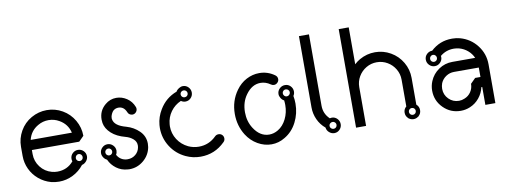

<svg xmlns="http://www.w3.org/2000/svg" viewBox="-58 -1010 3485 1322"><g transform="rotate(-10 1684.0 -349.5)"><path d="M50 -282V-218Q50 -169 70.5 -125.5Q91 -82 128 -51Q165 -20 212 -7Q239 0 268 0Q319 0 365 -23Q411 -46 442 -86Q460 -90 473 -105.5Q486 -121 486 -139Q486 -162 470 -177.5Q454 -193 432 -193Q410 -193 394 -177.5Q378 -162 378 -139Q378 -131 381 -122Q337 -70 268 -70Q249 -70 230 -75Q181 -88 150.5 -128Q120 -168 120 -218V-247H268H451L486 -282Q486 -340 456.5 -391Q427 -442 376.5 -471Q326 -500 268 -500Q210 -500 159 -471Q108 -442 79 -391Q50 -340 50 -282ZM342 -410Q397 -379 412 -317H268H124Q139 -379 194 -410Q228 -430 268 -430Q308 -430 342 -410ZM415 -156.5Q422 -164 432 -164Q442 -164 449 -156.5Q456 -149 456 -139Q456 -129 449 -122Q442 -115 432 -115Q422 -115 415 -122Q408 -129 408 -139Q408 -149 415 -156.5Z M876 -416Q861 -455 827 -477.5Q793 -500 754 -500Q710 -500 676 -471Q629 -432 629 -370Q629 -358 631 -346Q638 -306 674 -273Q710 -240 771 -224Q801 -216 822.5 -197.5Q844 -179 844 -152Q844 -146 843 -140Q838 -109 814.5 -89.5Q791 -70 760 -70Q756 -70 752 -70Q707 -74 685 -114Q693 -127 693 -142Q693 -164 677 -180Q661 -196 639 -196Q617 -196 601 -180Q585 -164 585 -142Q585 -127 594.5 -112.5Q604 -98 618 -92Q635 -54 669 -29Q703 -4 746 -1Q753 0 759 0Q815 0 858.5 -36.5Q902 -73 912 -128Q914 -140 914 -152Q914 -204 877 -240.5Q840 -277 788 -292Q708 -313 700 -359Q699 -363 699 -367Q699 -381 706 -396Q713 -411 721 -418Q736 -431 757 -431Q795 -431 812 -390Q815 -380 824.5 -373.5Q834 -367 844 -367Q859 -367 869 -377.5Q879 -388 879 -402Q879 -410 876 -416ZM656 -159Q663 -152 663 -142Q663 -132 656 -125Q649 -118 639 -118Q629 -118 622 -125Q615 -132 615 -142Q615 -152 622 -159Q629 -166 639 -166Q649 -166 656 -159Z M1220 -500Q1206 -500 1191.5 -491Q1177 -482 1171 -470Q1093 -441 1050 -369Q1020 -320 1015 -264Q1014 -253 1014 -243Q1014 -172 1052 -112.5Q1090 -53 1154 -23Q1203 0 1257 0Q1357 0 1428 -71Q1439 -81 1439 -96Q1439 -111 1429 -121Q1419 -131 1404 -131Q1389 -131 1379 -121Q1328 -70 1257 -70Q1219 -70 1184 -86Q1138 -108 1111 -150Q1084 -192 1084 -243Q1084 -250 1085 -258Q1089 -306 1117 -344.5Q1145 -383 1189 -402Q1203 -392 1220 -392Q1242 -392 1257.5 -408Q1273 -424 1273 -446Q1273 -468 1257.5 -484Q1242 -500 1220 -500ZM1202 -463Q1209 -470 1219.5 -470Q1230 -470 1237 -463Q1244 -456 1244 -446Q1244 -436 1237 -429Q1230 -422 1219.5 -422Q1209 -422 1202 -429Q1195 -436 1195 -446Q1195 -456 1202 -463Z M1753 -497Q1706 -497 1663 -474.5Q1620 -452 1590 -410Q1539 -340 1539 -248Q1539 -166 1581 -99Q1611 -52 1657 -25.5Q1703 1 1753 1Q1803 1 1847 -26Q1902 -58 1932.5 -118Q1963 -178 1963 -247Q1963 -274 1958 -301Q1967 -314 1967 -331Q1967 -353 1951.5 -369Q1936 -385 1913.5 -385Q1891 -385 1875 -369Q1859 -353 1859 -331Q1859 -317 1868 -302.5Q1877 -288 1890 -282Q1892 -266 1892 -249Q1892 -197 1870 -152.5Q1848 -108 1811 -86Q1781 -68 1749 -68Q1684 -68 1641 -136Q1610 -185 1610 -248Q1610 -319 1647 -369Q1690 -429 1750 -429Q1786 -429 1819 -406Q1828 -399 1840 -399Q1854 -399 1864.5 -409.5Q1875 -420 1875 -434Q1875 -452 1859 -463Q1811 -497 1753 -497ZM1896 -348Q1903 -355 1913 -355Q1923 -355 1930.5 -348Q1938 -341 1938 -331Q1938 -321 1930.5 -313.5Q1923 -306 1913 -306Q1903 -306 1896 -313.5Q1889 -321 1889 -331Q1889 -341 1896 -348Z M2067 -700V-201Q2067 -157 2085.5 -116.5Q2104 -76 2138 -48Q2140 -28 2156 -14Q2172 0 2192 0Q2214 0 2229.5 -16Q2245 -32 2245 -54Q2245 -76 2229.5 -92Q2214 -108 2192 -108Q2185 -108 2178 -106Q2137 -145 2137 -201V-700ZM2174.5 -71Q2182 -78 2192 -78Q2202 -78 2209 -71Q2216 -64 2216 -54Q2216 -44 2209 -37Q2202 -30 2192 -30Q2182 -30 2174.5 -37Q2167 -44 2167 -54Q2167 -64 2174.5 -71Z M2345 -700H2415V-442Q2433 -459 2454 -471Q2505 -500 2563 -500Q2621 -500 2671.5 -471Q2722 -442 2751.5 -391.5Q2781 -341 2781 -282V-95Q2800 -79 2800 -54Q2800 -29 2781 -13V-11H2778Q2764 0 2746 0Q2728 0 2713 -11H2711V-13Q2692 -29 2692 -54Q2692 -79 2711 -95V-282Q2711 -322 2691 -356Q2671 -390 2637 -410Q2603 -430 2563 -430Q2523 -430 2489 -410Q2455 -390 2435 -356Q2415 -322 2415 -282V-11H2345V-282ZM2763 -71Q2756 -78 2746 -78Q2736 -78 2729 -71Q2722 -64 2722 -54Q2722 -44 2729 -37Q2736 -30 2746 -30Q2756 -30 2763 -37Q2770 -44 2770 -54Q2770 -64 2763 -71Z M3100 -500Q3015 -500 2953 -442Q2931 -442 2915 -426.5Q2899 -411 2899 -388.5Q2899 -366 2915 -350Q2931 -334 2953 -334Q2975 -334 2991 -350Q3007 -366 3007 -388Q3007 -392 3006 -396Q3047 -430 3101 -430Q3120 -430 3139 -425Q3172 -416 3197.5 -394Q3223 -372 3236 -342H3076Q3024 -342 2981 -313Q2938 -284 2918 -236Q2905 -205 2905 -171Q2905 -100 2955 -50Q3005 0 3076 0Q3110 0 3141 -13Q3180 -29 3207 -62Q3234 -95 3243 -136H3249V-11H3319V-282Q3319 -356 3274 -414.5Q3229 -473 3157 -493Q3131 -500 3104 -500Q3102 -500 3100 -500ZM2936 -405.5Q2943 -413 2953 -413Q2963 -413 2970 -405.5Q2977 -398 2977 -388Q2977 -378 2970 -371Q2963 -364 2953 -364Q2943 -364 2936 -371Q2929 -378 2929 -388Q2929 -398 2936 -405.5ZM3076 -272H3249V-206H3212L3177 -171Q3177 -140 3160 -114.5Q3143 -89 3114 -78Q3096 -70 3076 -70Q3034 -70 3004.5 -99.5Q2975 -129 2975 -171Q2975 -191 2982 -210Q2994 -238 3019.5 -255Q3045 -272 3076 -272Z"/></g></svg>

Font: Sakbunderan
Style: Regular
Weight: 400
Version: Version 1.00